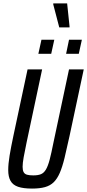

<svg xmlns="http://www.w3.org/2000/svg" viewBox="-20 -1093 509 1121"><path d="M167 8Q116 8 85.5 -2.5Q55 -13 41.5 -37Q28 -61 28 -100Q28 -136 36 -184.5Q44 -233 58 -299L141 -688H226L135 -260Q124 -208 118 -174Q112 -140 112 -119Q112 -99 118 -88Q124 -77 137.5 -73Q151 -69 174 -69Q202 -69 219 -76Q236 -83 248 -103Q260 -123 270 -161Q280 -199 292 -260L383 -688H469L386 -299Q370 -225 357 -171.5Q344 -118 329 -83.5Q314 -49 293.5 -29Q273 -9 242.5 -0.5Q212 8 167 8ZM366 -779 383 -861H458L440 -779ZM204 -779 222 -861H297L279 -779ZM326 -933 291 -1067V-1073H372L386 -939V-933Z"/></svg>

Font: Saira ExtraCondensed Medium
Style: Italic
Weight: 500
Width: 2
Italic angle: -12°
Designer: Hector Gatti with collaboration of the Omnibus-Type team
Foundry: Omnibus-Type
Version: Version 1.101